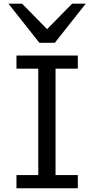

<svg xmlns="http://www.w3.org/2000/svg" viewBox="-20 -1011 516 1031"><path d="M397.9 -712.9V-642.1H278.3V-70.8H397.9V0H68.4V-70.8H185.5V-642.1H68.4V-712.9ZM98.6 -991.2 232.9 -854.5 367.2 -991.2H440.4L274.4 -781.2H191.4L25.4 -991.2Z"/></svg>

Font: Andika Afr
Style: Regular
Weight: 400
Designer: Victor Gaultney, Annie Olsen, Julie Remington, Don Collingsworth, Eric Hays, Becca Hirsbrunner
Foundry: SIL International
Version: Version 5.000